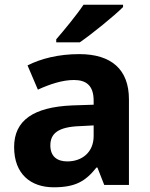

<svg xmlns="http://www.w3.org/2000/svg" viewBox="-20 -786 639 816"><path d="M503 -756V-766H335C305 -721 251 -656 219 -619V-606H319C370 -641 465 -718 503 -756ZM317 -556C229 -556 154 -537 97 -508L141 -405C191 -428 245 -446 294 -446C346 -446 378 -423 378 -358V-341L287 -338C123 -331 40 -275 40 -161C40 -45 112 10 208 10C300 10 343 -15 390 -74H394L423 0H528V-364C528 -491 453 -556 317 -556ZM321 -250 378 -253V-208C378 -139 329 -100 266 -100C223 -100 194 -121 194 -168C194 -218 226 -247 321 -250Z"/></svg>

Font: Noto Sans Canadian Aboriginal
Style: Bold
Weight: 700
Designer: Monotype Design Team, Typotheque's Kevin King
Foundry: Monotype Imaging Inc.
Version: Version 2.004